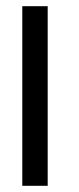

<svg xmlns="http://www.w3.org/2000/svg" viewBox="-20 -600 254 620"><path d="M52 0V-580H134V0Z"/></svg>

Font: Orbitron
Style: Regular
Weight: 400
Designer: Matt McInerney
Foundry: Matt McInerney
Version: 1.000